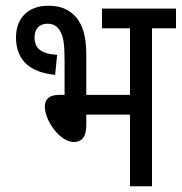

<svg xmlns="http://www.w3.org/2000/svg" viewBox="-20 -652 636 672"><path d="M149 -632C85 -632 36 -595 36 -521C36 -437 90 -398 173 -390L180 -460C122 -464 101 -483 101 -522C101 -550 117 -569 146 -569C165 -569 181 -562 191 -542C202 -523 206 -497 206 -439V-320H188C149 -320 137 -302 137 -279C137 -228 191 -155 238 -155C264 -155 282 -170 282 -212V-251H435V0H512V-553H596V-622H337V-553H435V-320H282V-461C282 -531 267 -566 247 -591C222 -620 190 -632 149 -632Z"/></svg>

Font: Noto Sans Condensed
Style: Italic
Weight: 400
Width: 3
Italic angle: -12°
Designer: Monotype Design Team
Foundry: Monotype Imaging Inc.
Version: Version 2.013